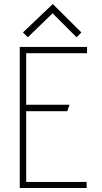

<svg xmlns="http://www.w3.org/2000/svg" viewBox="-20 -933 505 953"><path d="M410 0V-30H110V-381H314L325 -413H110V-669H412V-700H78V0ZM360 -748 384 -772 242 -913 94 -772 118 -748 241 -867Z"/></svg>

Font: Advent Pro
Style: ExtraLight
Weight: 250
Designer: Andreas Kalpakidis
Foundry: Andreas Kalpakidis
Version: Version 2.002 2007